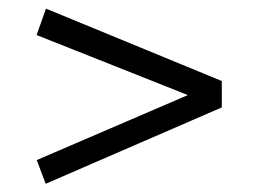

<svg xmlns="http://www.w3.org/2000/svg" viewBox="-20 -582 596 451"><path d="M88 -561.7 501 -391.7V-329.7L87.3 -150.3L66.3 -206L442.3 -367.7V-350.3L66 -499.7Z"/></svg>

Font: Bitter Thin
Style: Regular
Weight: 100
Designer: Sol Matas, and Bitter project Authors
Foundry: Sol Matas
Version: Version 2.002